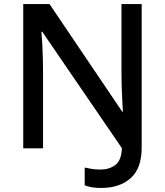

<svg xmlns="http://www.w3.org/2000/svg" viewBox="-20 -734 816 950"><path d="M481 196Q454 196 434 192.5Q414 189 399 183V95Q416 99 435.5 102Q455 105 477 105Q520 105 550.5 82.5Q581 60 583 -1L189 -577H185Q187 -555 189 -519.5Q191 -484 192 -445Q193 -406 193 -372V0H95V-714H225L585 -181H588Q587 -204 585 -238Q583 -272 582 -309.5Q581 -347 581 -380V-714H681V-4Q681 99 626.5 147.5Q572 196 481 196Z"/></svg>

Font: Noto Sans Kannada Medium
Style: Regular
Weight: 500
Designer: Jelle Bosma - Monotype Design Team
Foundry: Monotype Imaging Inc.
Version: Version 2.005; ttfautohint (v1.8.4.7-5d5b)